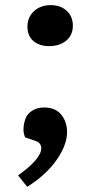

<svg xmlns="http://www.w3.org/2000/svg" viewBox="-20 -553 346 741"><path d="M85.9 -450.2Q85.9 -486.8 111.3 -510Q136.7 -533.2 175.8 -533.2Q213.9 -533.2 237.5 -511.2Q261.2 -489.3 261.2 -454.1Q261.2 -417 235.4 -396Q209.5 -375 169.9 -375Q131.8 -375 108.9 -394.8Q85.9 -414.6 85.9 -450.2ZM85 168Q158.2 122.1 198.5 64.2Q238.8 6.3 238.8 -43Q238.8 -83 216.3 -110.6Q193.8 -138.2 150.9 -138.2Q124 -138.2 105.2 -126.5Q86.4 -114.7 79.3 -97.2Q72.3 -79.6 70.8 -59.6Q69.3 -39.6 77.1 -22.9L115.2 -9.8Q139.2 -2 139.2 19Q139.2 60.1 49.8 124Z"/></svg>

Font: Literata Book SemiBold
Style: Italic
Weight: 600
Italic angle: -3°
Designer: Latin by Veronika Burian and Jose Scaglione. Greek by Irene Vlachou. Cyrillic by Vera Evstafieva
Foundry: TypeTogether
Version: Version 1.003;PS 001.003;hotconv 1.0.88;makeotf.lib2.5.64775